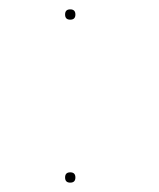

<svg xmlns="http://www.w3.org/2000/svg" viewBox="-20 -380 340 410"><path d="M119 -349Q119 -360 130 -360Q141 -360 141 -349Q141 -338 130 -338Q119 -338 119 -349ZM119 -1Q119 -12 130 -12Q141 -12 141 -1Q141 10 130 10Q119 10 119 -1Z"/></svg>

Font: Jost* Hairline
Style: Regular
Weight: 100
Version: Version 3.7